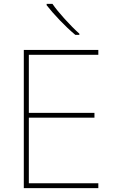

<svg xmlns="http://www.w3.org/2000/svg" viewBox="-20 -972 590 992"><path d="M251 -952H221V-945C256 -900 316 -836 369 -792H390V-798C345 -838 280 -909 251 -952ZM488 0V-25H129V-364H468V-389H129V-689H488V-714H103V0Z"/></svg>

Font: Noto Sans Gujarati UI Thin
Style: Regular
Weight: 100
Designer: Jelle Bosma - Monotype Design Team, Universal Thirst
Foundry: Monotype Imaging Inc.
Version: Version 2.106